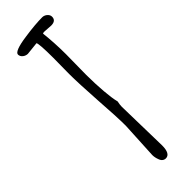

<svg xmlns="http://www.w3.org/2000/svg" viewBox="-259 -764 780 780"><g transform="rotate(-45 131.0 -374.5)"><path d="M173.8 -269C173.8 -275.9 174.8 -285.6 177.2 -296.4C168.5 -329.6 163.6 -394 163.1 -462.4L164.6 -580.6C164.6 -622.1 162.1 -666.5 157.7 -705.6C159.2 -707 162.6 -707.5 167.5 -707.5C191.4 -706.1 204.1 -705.1 204.1 -705.1C223.1 -705.1 232.4 -712.9 232.4 -728.5C232.4 -743.2 216.3 -754.9 202.6 -754.9C176.3 -754.9 141.6 -752 98.1 -745.6C49.8 -738.8 25.4 -729 25.4 -717.3C25.4 -701.7 42 -690.9 56.2 -690.9L111.3 -696.8C115.2 -692.4 117.7 -662.1 117.7 -606L116.7 -514.6C116.7 -480 119.1 -426.8 123.5 -357.4C128.4 -288.6 130.9 -237.3 130.9 -203.1L122.6 -43C122.6 -33.2 124.5 -23.9 128.4 -13.7C132.8 -0.5 141.6 5.9 152.3 5.9C169.4 5.9 178.7 -10.3 178.7 -42Z"/></g></svg>

Font: Amatic Mod Bold ONEptTWO
Style: Bold
Weight: 700
Designer: David Occhino Design
Foundry: David Occhino Design
Version: Version 1.2